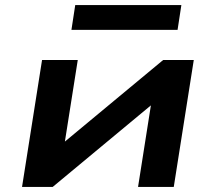

<svg xmlns="http://www.w3.org/2000/svg" viewBox="-20 -738 851 758"><path d="M67 0 146 -501H287L233 -159H212L624 -501H745L666 0H525L579 -343H601L188 0ZM262 -620 277 -718H696L681 -620Z"/></svg>

Font: Nunito Sans 7pt Expanded
Style: Bold Italic
Weight: 700
Width: 7
Italic angle: -9°
Designer: Vernon Adams
Foundry: Vernon Adams
Version: Version 3.101;gftools[0.9.27]